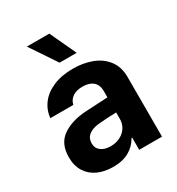

<svg xmlns="http://www.w3.org/2000/svg" viewBox="-181 -872 921 997"><g transform="rotate(-30 279.0 -373.0)"><path d="M228.5 -311.5Q282.2 -314.9 360.4 -318.4V-361.3Q359.4 -394.5 337.4 -413.1Q315.4 -431.6 275.4 -431.6Q239.3 -431.6 216.3 -416Q193.4 -400.4 187.5 -373H49.8Q54.2 -419.9 82.3 -457Q110.4 -494.1 160.6 -515.6Q210.9 -537.1 279.3 -537.1Q339.8 -537.1 390.9 -518.1Q441.9 -499 472.9 -458.7Q503.9 -418.5 503.9 -357.4V0H367.2V-73.2H363.3Q342.3 -34.7 303.5 -12.5Q264.6 9.8 208 9.8Q156.2 9.8 116.5 -8.1Q76.7 -25.9 54 -61.5Q31.2 -97.2 31.2 -148.4Q31.2 -230.5 86.4 -268.6Q141.6 -306.6 228.5 -311.5ZM249 -89.8Q281.2 -89.8 306.9 -103Q332.5 -116.2 346.7 -139.2Q360.8 -162.1 360.4 -189.5V-228Q337.4 -227.5 303.7 -225.6Q270 -223.6 252 -221.7Q213.9 -217.8 191.9 -200.2Q169.9 -182.6 169.9 -152.3Q169.9 -122.6 191.7 -106.2Q213.4 -89.8 249 -89.8ZM129.9 -755.9H264.6L337.9 -598.6H235.4Z"/></g></svg>

Font: WEMIX Pretendard
Style: Bold
Weight: 700
Designer: Base glyphs from Inter by Rasmus Andersson; Hangeul glyphs from Noto Sans CJK(Source Han Sans) by Jang Soo-young and Kan
Foundry: Kil Hyung-jin
Version: Version 1.000